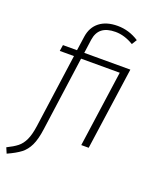

<svg xmlns="http://www.w3.org/2000/svg" viewBox="-216 -842 944 1143"><g transform="rotate(20 256.0 -270.5)"><path d="M414 0H367L435 -483H190L125 -13Q116 54 97.5 92.5Q79 131 49.5 153.5Q20 176 -33 200L-48 165Q-7 145 17 126Q41 107 56.5 74Q72 41 80 -15L145 -483H55L61 -522H150L163 -613Q172 -674 215 -707.5Q258 -741 329 -741Q401 -741 464 -700L444 -668Q386 -703 329 -703Q275 -703 245 -680Q215 -657 208 -609L196 -522H488Z"/></g></svg>

Font: Fira Sans ExtraLight
Style: Italic
Weight: 275
Italic angle: -8°
Designer: Carrois Corporate & Edenspiekermann AG
Foundry: Carrois Corporate GbR & Edenspiekermann AG
Version: Version 4.203